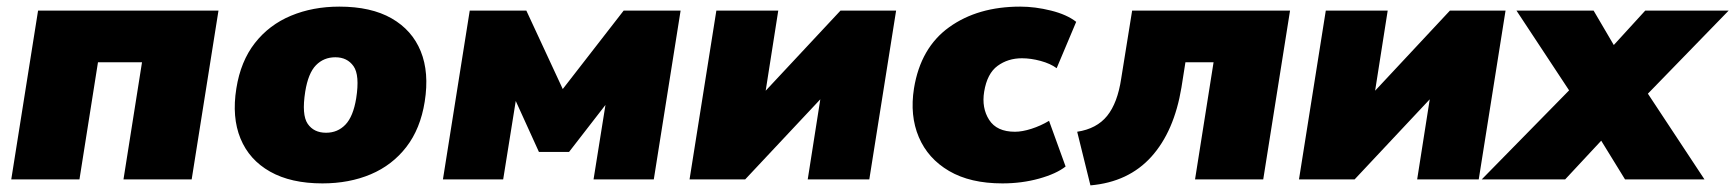

<svg xmlns="http://www.w3.org/2000/svg" viewBox="-20 -542 5242 580"><path d="M14 0 95 -510H640L559 0H353L409 -354H276L220 0Z M680 0ZM954 12Q859 12 796 -23.5Q733 -59 706.5 -123.5Q680 -188 694 -275Q707 -357 750 -412Q793 -467 859 -494.5Q925 -522 1005 -522Q1101 -522 1163 -486.5Q1225 -451 1251 -387Q1277 -323 1263 -235Q1250 -153 1207.5 -98Q1165 -43 1100 -15.5Q1035 12 954 12ZM965 -141Q1000 -141 1023.5 -165.5Q1047 -190 1056 -245Q1067 -315 1048 -342Q1029 -369 993 -369Q958 -369 934.5 -345Q911 -321 902 -265Q891 -195 909.5 -168Q928 -141 965 -141Z M1318 0 1399 -510H1570L1680 -273L1864 -510H2036L1955 0H1773L1809 -225L1699 -83H1608L1538 -237L1500 0Z M2063 0 2144 -510H2331L2293 -268L2519 -510H2687L2606 0H2420L2458 -242L2231 0Z M2728 0ZM3008 12Q2911 12 2847 -25.5Q2783 -63 2755.5 -128Q2728 -193 2741 -275Q2761 -398 2847.5 -460Q2934 -522 3062 -522Q3107 -522 3155 -510Q3203 -498 3231 -476L3172 -336Q3153 -350 3123.5 -358Q3094 -366 3067 -366Q3025 -366 2993.5 -343Q2962 -320 2953 -265Q2945 -216 2968 -180Q2991 -144 3046 -144Q3068 -144 3096 -153Q3124 -162 3149 -177L3199 -39Q3171 -17 3119 -2.5Q3067 12 3008 12Z M3274 18 3234 -144Q3293 -153 3324.5 -192Q3356 -231 3367 -305L3400 -510H3877L3796 0H3590L3646 -354H3561L3549 -278Q3527 -145 3458 -68.5Q3389 8 3274 18Z M3904 0 3985 -510H4172L4134 -268L4360 -510H4528L4447 0H4261L4299 -242L4072 0Z M4541 0ZM4456 0 4720 -269 4561 -510H4794L4855 -406L4950 -510H5202L4958 -259L5129 0H4889L4817 -117L4708 0Z"/></svg>

Font: Winston Black
Style: Italic
Weight: 900
Italic angle: -9°
Designer: Original fonts by Vernon Adams / Changes by Cristiano Sobral
Foundry: VOriginal fonts by Vernon Adams / Changes by Cristiano Sobral
Version: Version 2.503;July 17, 2020;FontCreator 13.0.0.2655 64-bit